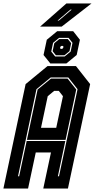

<svg xmlns="http://www.w3.org/2000/svg" viewBox="-44 -1078 544 1098"><path d="M-24.5 0 102.5 -597 227.5 -700H390.5L471.5 -597L344.5 0H203.5L247.5 -206H160.5L116.5 0ZM59 -70H65.5L108.5 -271.5H329.5L287 -70H293.5L399.5 -568L346.5 -635H246L164.5 -568ZM110 -278 171 -566 247.5 -628.5H342.5L392 -566L331 -278ZM190.5 -347H277.5L316 -528L292 -558.5H266L229 -528ZM244 -715 205 -763.5 223.5 -850.5 283 -899.5H374.5L413 -850.5L394.5 -763.5L335.5 -715ZM271.5 -755H325.5L360 -783L370.5 -833L348 -861.5H294L259.5 -833L249 -783ZM275.5 -762 257 -785.5 266.5 -831 295 -854.5H344L363 -831L353.5 -785.5L324.5 -762ZM303 -798.5H311.5L317 -803.5L319 -811L315.5 -815.5H307L301.5 -811L299.5 -803.5ZM185.5 -926 335.5 -1058H479L309 -926ZM285 -960H292L366 -1023H358.5Z"/></svg>

Font: Tourney Condensed ExtraBold
Style: Italic
Weight: 800
Width: 3
Italic angle: -12°
Designer: Tyler Finck
Foundry: Etcetera Type Co
Version: Version 1.010; ttfautohint (v1.8.3)